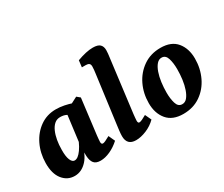

<svg xmlns="http://www.w3.org/2000/svg" viewBox="-112 -949 1460 1253"><g transform="rotate(-30 617.5 -322.5)"><path d="M149 9Q94 9 59 -35Q24 -79 25 -159Q26 -234 56 -295.5Q86 -357 138 -393.5Q190 -430 257 -430Q289 -430 320 -423.5Q351 -417 374 -409L338 -340Q319 -354 300.5 -363Q282 -372 256 -372Q231 -372 213 -356.5Q195 -341 183 -314Q171 -287 165 -253Q159 -219 159 -182Q158 -132 169 -105.5Q180 -79 198 -79Q211 -79 224.5 -89Q238 -99 253 -120Q268 -141 282 -172L297 -165Q282 -79 241.5 -35Q201 9 149 9ZM345 7Q310 7 295 -11.5Q280 -30 278 -65Q277 -78 277 -100Q277 -122 277 -137L308 -380L414 -435L438 -415L405 -148Q404 -136 402.5 -122.5Q401 -109 401 -101Q401 -83 413 -83Q420 -83 432.5 -88.5Q445 -94 468 -107L490 -59Q456 -28 417.5 -10.5Q379 7 345 7Z M612 7Q544 7 544 -62Q544 -79 547 -104Q550 -129 553 -151L599 -499Q601 -510 602.5 -527.5Q604 -545 604 -553Q604 -569 596 -575.5Q588 -582 572 -582H542L548 -632Q619 -658 667 -658Q705 -658 720.5 -643Q736 -628 736 -600Q736 -589 734.5 -574Q733 -559 731 -546L681 -148Q680 -136 678.5 -122.5Q677 -109 677 -101Q677 -83 688 -83Q696 -83 710 -89.5Q724 -96 743 -107L765 -60Q733 -28 690.5 -10.5Q648 7 612 7Z M965 13Q884 13 843.5 -35.5Q803 -84 803 -160Q803 -234 833 -296.5Q863 -359 918.5 -397.5Q974 -436 1049 -436Q1130 -436 1170 -387.5Q1210 -339 1210 -263Q1210 -189 1180 -126Q1150 -63 1095 -25Q1040 13 965 13ZM988 -46Q1011 -45 1027 -64Q1043 -83 1054 -114.5Q1065 -146 1070 -184Q1075 -222 1075 -261Q1075 -307 1064.5 -341.5Q1054 -376 1025 -377Q1003 -378 986.5 -359Q970 -340 959 -308.5Q948 -277 943 -239Q938 -201 938 -162Q938 -117 948.5 -82Q959 -47 988 -46Z"/></g></svg>

Font: Rasa
Style: Bold Italic
Weight: 700
Italic angle: -7.10001°
Designer: Anna Giedrys (Yrsa+Rasa design), David Brezina (Yrsa art-direction, Rasa art-direction, design)
Foundry: Rosetta Type Foundry
Version: Version 2.004